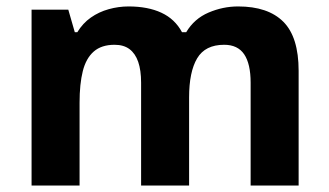

<svg xmlns="http://www.w3.org/2000/svg" viewBox="-20 -576 1022 596"><path d="M719 -556Q812 -556 859.5 -508.5Q907 -461 907 -356V0H758V-319.4Q758 -377.7 738 -407.4Q718 -437 675.8 -437Q617 -437 592 -395Q567 -353 567 -273.5V0H418V-319.1Q418 -358 409 -384Q400 -410 382 -423.5Q364 -437 335.5 -437Q295 -437 271 -416Q247 -395 237 -355.2Q227 -315.4 227 -257.2V0H78V-546H192L212.2 -476H220Q237 -504 262 -521.5Q286.9 -539 317.5 -547.5Q348 -556 379 -556Q439 -556 481 -536.5Q523 -517 545 -476H558Q583 -518 627.5 -537Q672 -556 719 -556Z"/></svg>

Font: Noto Sans Armenian
Style: Regular
Weight: 400
Designer: Monotype Design Team
Foundry: Monotype Imaging Inc.
Version: Version 2.007